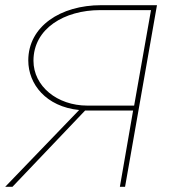

<svg xmlns="http://www.w3.org/2000/svg" viewBox="-26 -720 658 740"><path d="M436 0H456L579 -700H364C207 -700 83 -618 83 -487C83 -396 151 -309 279 -296L-6 0H22L302 -294H314H487ZM103 -486C103 -610 222 -681 360 -681H556L491 -313H311C194 -313 103 -388 103 -486Z"/></svg>

Font: Fixel Display Thin
Style: Italic
Weight: 100
Italic angle: -10°
Designer: AlfaBravo + MacPaw
Foundry: Kyrylo Tkachov, Marchela Mozhyna, Serhii Makarenko, Maria Weinstein, Zakhar Kryvoshyya
Version: Version 1.210;Glyphs 3.2 (3217)